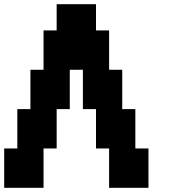

<svg xmlns="http://www.w3.org/2000/svg" viewBox="-20 -895 852 915"><path d="M500 0H687.5V-187.5H625V-375H562.5V-562.5H500V-750H437.5V-875H250V-750H187.5V-562.5H125V-375H62.5V-187.5H0V0H187.5V-187.5H250V-375H312.5V-562.5H375V-375H437.5V-187.5H500Z"/></svg>

Font: Faithful 32x
Style: Semibold
Weight: 400
Foundry: Faithful Resource Pack
Version: Version 1.0; January 27, 2023